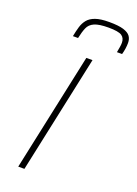

<svg xmlns="http://www.w3.org/2000/svg" viewBox="-170 -985 753 1053"><g transform="rotate(20 206.5 -458.0)"><path d="M79 0 226 -688H262L115 0ZM116 -775Q122 -806 129.5 -831.5Q137 -857 152.5 -876Q168 -895 197.5 -905.5Q227 -916 277 -916Q332 -916 361 -907Q390 -898 401.5 -882Q413 -866 413 -843Q413 -827 410.5 -810Q408 -793 403 -775H373Q376 -792 378.5 -806.5Q381 -821 381 -832Q381 -860 361.5 -873Q342 -886 284 -886Q229 -886 202 -874Q175 -862 164.5 -837.5Q154 -813 146 -775Z"/></g></svg>

Font: Saira Expanded Thin
Style: Italic
Weight: 250
Width: 7
Italic angle: -12°
Designer: Hector Gatti with collaboration of the Omnibus-Type team
Foundry: Omnibus-Type
Version: Version 1.101